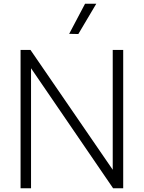

<svg xmlns="http://www.w3.org/2000/svg" viewBox="-20 -1007 769 1027"><path d="M399 -825 350 -826 435 -987H495ZM90 0V-740H143L583 -99V-740H639V0H585L146 -642V0Z"/></svg>

Font: Be Vietnam Pro ExtraLight
Style: Regular
Weight: 200
Designer: Lam Bao, Tony Le, Vietanh Nguyen
Foundry: Yellow Type Foundry
Version: Version 1.002; ttfautohint (v1.8.3)